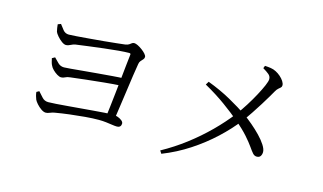

<svg xmlns="http://www.w3.org/2000/svg" viewBox="-88 -1011 2176 1295"><g transform="rotate(15 1000.0 -364.0)"><path d="M676 -128Q680 -160 685.5 -205.5Q691 -251 696.5 -303Q702 -355 707.5 -406Q713 -457 717.5 -502Q722 -547 726 -578Q728 -588 716 -588Q689 -588 642.5 -584Q596 -580 542.5 -573.5Q489 -567 438 -560.5Q387 -554 352 -549Q335 -546 319 -537.5Q303 -529 290 -529Q276 -529 258.5 -542Q241 -555 226.5 -572Q212 -589 208 -600Q205 -610 203 -625Q201 -640 200 -650L221 -658Q234 -640 249.5 -621Q265 -602 290 -602Q306 -602 344.5 -605Q383 -608 431.5 -612Q480 -616 529 -620.5Q578 -625 618 -629.5Q658 -634 676 -636Q693 -639 701.5 -645Q710 -651 716.5 -656Q723 -661 732 -661Q742 -661 757.5 -653.5Q773 -646 789 -634Q805 -622 815.5 -610Q826 -598 826 -589Q826 -579 819 -571.5Q812 -564 804 -555Q796 -546 794 -532Q788 -498 780.5 -446.5Q773 -395 765 -336.5Q757 -278 749 -223.5Q741 -169 735 -127ZM276 -53Q261 -53 243 -65.5Q225 -78 211 -94Q197 -110 192 -121Q188 -130 184 -144.5Q180 -159 179 -172L197 -182Q213 -165 230 -145.5Q247 -126 274 -126Q294 -126 328 -128.5Q362 -131 405 -134.5Q448 -138 494 -142Q540 -146 583 -149.5Q626 -153 661.5 -155.5Q697 -158 718 -158Q736 -158 753 -151.5Q770 -145 781.5 -135.5Q793 -126 793 -115Q793 -103 786 -95Q779 -87 762 -87Q751 -87 731 -90Q711 -93 686.5 -96Q662 -99 636 -99Q592 -99 540 -94.5Q488 -90 435 -83.5Q382 -77 336 -69Q321 -67 304.5 -60Q288 -53 276 -53ZM314 -310Q302 -310 285.5 -320Q269 -330 255 -344Q241 -358 236 -370Q231 -378 227 -393.5Q223 -409 221 -419L241 -430Q256 -414 273.5 -397Q291 -380 316 -380Q327 -380 361 -383Q395 -386 443 -390.5Q491 -395 544 -399.5Q597 -404 646 -408Q695 -412 731 -413L727 -361Q668 -358 604 -351.5Q540 -345 480 -338.5Q420 -332 374 -326Q353 -324 340.5 -317Q328 -310 314 -310Z M1088 -7Q1175 -55 1253 -114.5Q1331 -174 1399 -241.5Q1467 -309 1521 -379Q1549 -416 1576 -459Q1603 -502 1625 -543Q1647 -584 1660.5 -615.5Q1674 -647 1674 -661Q1674 -681 1658.5 -694Q1643 -707 1616 -723L1623 -741Q1644 -740 1664 -737Q1684 -734 1701 -725Q1719 -716 1735 -702Q1751 -688 1761 -672.5Q1771 -657 1771 -644Q1771 -634 1764.5 -628Q1758 -622 1749 -614.5Q1740 -607 1731 -591Q1723 -577 1707 -549.5Q1691 -522 1669 -487Q1647 -452 1622.5 -415Q1598 -378 1572 -344Q1519 -275 1446.5 -207.5Q1374 -140 1287 -83Q1200 -26 1101 13ZM1727 -135Q1711 -135 1699 -148.5Q1687 -162 1669 -188Q1651 -214 1618 -251.5Q1585 -289 1528 -337Q1483 -375 1418.5 -422Q1354 -469 1270 -516L1284 -539Q1374 -505 1446.5 -464.5Q1519 -424 1575 -386Q1603 -366 1635.5 -338.5Q1668 -311 1696.5 -281.5Q1725 -252 1743 -224Q1761 -196 1761 -176Q1761 -159 1753 -147Q1745 -135 1727 -135Z"/></g></svg>

Font: Noto Serif JP ExtraLight
Style: Regular
Weight: 400
Version: Version 2.003-H1;hotconv 1.1.1;makeotfexe 2.6.0